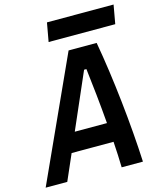

<svg xmlns="http://www.w3.org/2000/svg" viewBox="-155 -963 873 1052"><g transform="rotate(-15 281.5 -436.5)"><path d="M-28.3 0H94.2L158.2 -146.5H396C399.4 -94.7 401.9 -45.4 402.8 0H523.4C513.7 -210.9 484.9 -481 446.8 -693.8H287.6ZM193.8 -766.6H571.8L590.8 -873H212.9ZM205.1 -254.9 342.3 -569.8H355.5C366.7 -476.6 378.9 -364.7 387.7 -254.9Z"/></g></svg>

Font: Cascadia Mono SemiBold
Style: Italic
Weight: 600
Italic angle: -10°
Monospace: yes
Designer: Aaron Bell
Foundry: Saja Typeworks
Version: Version 2404.023